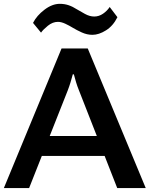

<svg xmlns="http://www.w3.org/2000/svg" viewBox="-26 -963 767 983"><path d="M-6.3 0H123L320.8 -500Q329.1 -521.5 335.4 -542.5Q341.8 -563.5 346.7 -582.5H352.1Q356.9 -563.5 363.3 -542.5Q369.6 -521.5 378.4 -500L574.2 0H720.2L423.3 -714.8H289.1ZM134.3 -164.6H571.8L534.7 -266.6H170.4ZM143.1 -845.7 184.1 -795.9Q194.3 -811 219 -831.1Q243.7 -851.1 270.5 -851.1Q287.6 -851.1 308.1 -841.6Q328.6 -832 347.7 -820.3Q365.2 -809.6 392.3 -797.1Q419.4 -784.7 447.3 -784.7Q480 -784.7 516.6 -807.6Q553.2 -830.6 575.2 -875L535.6 -927.2Q522.5 -907.2 501.5 -892.8Q480.5 -878.4 456.5 -878.4Q433.1 -878.4 408.9 -891.8Q384.8 -905.3 368.2 -915Q346.2 -929.2 325.2 -936.3Q304.2 -943.4 280.3 -943.4Q241.2 -943.4 201.7 -913.3Q162.1 -883.3 143.1 -845.7Z"/></svg>

Font: Roboto Flex
Style: wght 600 wdth 140 opsz 13.0 GRAD 0.00 slnt 0.00 XTRA 468 XOPQ 96 YOPQ 79 YTLC 514 YTUC 712 YTAS 750 YTDE -203.00 YTFI 738
Weight: 600
Width: 8
Designer: Berlow after Robertson
Foundry: Google
Version: Version 3.100